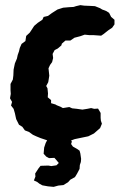

<svg xmlns="http://www.w3.org/2000/svg" viewBox="-20 -533 466 748"><path d="M172 15 165 14 138 5 121 -2 108 -8 93 -19 77 -25 67 -39 54 -47 43 -69 41 -78 38 -92 33 -109 23 -122 27 -136 19 -150 22 -167 21 -182V-206L30 -223L32 -239L33 -262L38 -286L46 -305L49 -319L54 -333L57 -346L64 -362L79 -373L82 -393L96 -406L104 -418L113 -432L127 -444L145 -456L150 -467L167 -471L182 -482L204 -496L226 -503L249 -505L267 -506L276 -509L293 -513L308 -511L332 -510L350 -509L370 -501L378 -496L394 -490L405 -483L413 -467L426 -456V-438L417 -425L402 -415L383 -400L374 -394L346 -396H329L310 -398L293 -392L270 -386L254 -375H235L221 -363L219 -356L205 -344L193 -338L185 -323L187 -307L183 -291L175 -280L169 -267L172 -238L168 -213L160 -198L165 -189L167 -169L166 -154L179 -143V-131L196 -126L201 -123L216 -117L225 -112L250 -116L261 -111L280 -109L301 -106L320 -109L335 -112L347 -109L362 -110L372 -93V-74L373 -63L377 -51L370 -34L346 -13L324 -2L300 3L271 9L255 15L238 17L213 14H196ZM189 195 167 193 145 189 134 183 125 176 112 170 118 155 117 143 130 123 138 113 168 112 180 114 200 111 209 102 200 91 192 82 171 83 160 77 150 66 152 42 158 24 167 7 187 1 191 -6 218 -17 241 -14 253 -4V8L260 19L257 28L264 38L280 47L290 54L293 65L296 86L295 98L291 110L290 125L280 144L272 157L254 167L245 177L227 188L207 190Z"/></svg>

Font: Winky Rough SemiBold
Style: Italic
Weight: 600
Italic angle: -8.97852°
Designer: Simon Atzbach
Foundry: typofactur
Version: Version 1.206; ttfautohint (v1.8.4.7-5d5b)